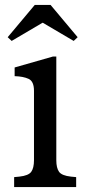

<svg xmlns="http://www.w3.org/2000/svg" viewBox="-20 -754 356 774"><path d="M37 0V-40L58 -42Q95 -46 106 -61.5Q117 -77 117 -108V-388Q117 -426 95.5 -436Q74 -446 39 -447V-482L193 -526H207V-108Q207 -77 218 -61.5Q229 -46 266 -42L287 -40V0ZM27 -589 11 -604 120 -734H184L293 -604L277 -589L153 -662H151Z"/></svg>

Font: Hedvig Letters Serif 12pt
Style: Regular
Weight: 400
Designer: Alexander Örn & Tor Weibull
Foundry: Kanon Foundry
Version: Version 1.000; ttfautohint (v1.8.4.7-5d5b)